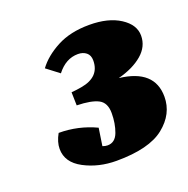

<svg xmlns="http://www.w3.org/2000/svg" viewBox="-81 -812 536 546"><g transform="rotate(-20 187.0 -539.0)"><path d="M270 -563Q374 -551 374 -469Q374 -417 328.5 -380.5Q283 -344 184 -344Q130 -344 86.5 -367Q43 -390 43 -431Q43 -452 56 -475Q115 -475 168 -450L160 -397Q168 -394 175 -394Q198 -394 207.5 -419.5Q217 -445 217 -476.5Q217 -508 196 -519Q175 -530 131 -531L130 -571Q144 -572 161 -575Q219 -585 219 -635Q219 -651 209 -659Q199 -667 184 -667Q147 -667 120 -632L82 -661Q104 -691 144.5 -712.5Q185 -734 242.5 -734Q300 -734 335.5 -711Q371 -688 371 -655Q371 -622 343.5 -598.5Q316 -575 270 -563Z"/></g></svg>

Font: Oleo Script Swash Caps
Style: Bold
Weight: 700
Designer: Soytutype
Foundry: Soytutype
Version: Version 1.002